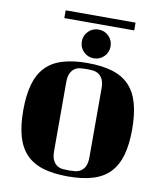

<svg xmlns="http://www.w3.org/2000/svg" viewBox="-90 -830 828 974"><g transform="rotate(10 324.0 -343.0)"><path d="M529 -717H169V-757H529ZM277 -616Q277 -647 298.5 -668.5Q320 -690 351 -690Q382 -690 403.5 -668.5Q425 -647 425 -616Q425 -585 403.5 -563.5Q382 -542 351 -542Q320 -542 298.5 -563.5Q277 -585 277 -616ZM45 -220Q45 -298 60.5 -353.5Q76 -409 109.5 -444.5Q143 -480 196.5 -496.5Q250 -513 325 -513Q401 -513 454.5 -496.5Q508 -480 541.5 -444.5Q575 -409 590.5 -353.5Q606 -298 606 -220Q606 -143 590.5 -88Q575 -33 541.5 2.5Q508 38 454.5 54.5Q401 71 325 71Q250 71 196.5 54.5Q143 38 109.5 2.5Q76 -33 60.5 -88Q45 -143 45 -220ZM417 -397Q417 -428 408.5 -445Q400 -462 386.5 -470.5Q373 -479 357 -480.5Q341 -482 325 -482Q310 -482 294 -480.5Q278 -479 265 -470.5Q252 -462 243.5 -445Q235 -428 235 -397V-45Q235 -14 243.5 3Q252 20 265 28.5Q278 37 294 38.5Q310 40 325 40Q341 40 357 38.5Q373 37 386.5 28.5Q400 20 408.5 3Q417 -14 417 -45Z"/></g></svg>

Font: Cafe24 ClassicType
Style: Regular
Weight: 400
Designer: Cafe24 thkim, hmlim, mnelim & 4IR
Foundry: Cafe24
Version: Version 1.000